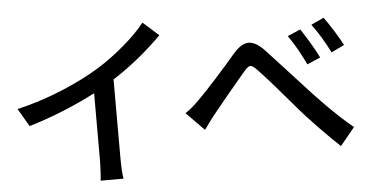

<svg xmlns="http://www.w3.org/2000/svg" viewBox="-54 -896 2007 1036"><g transform="rotate(-5 949.5 -378.0)"><path d="M38 -387 95 -290C219 -326 351 -381 457 -436V-81C457 -40 454 15 451 37H575C570 15 568 -40 568 -81V-501C669 -565 762 -644 835 -717L750 -793C694 -721 590 -632 489 -569C377 -500 209 -426 38 -387Z M939 -286 1036 -187C1053 -210 1075 -242 1098 -270C1141 -324 1229 -429 1273 -481C1305 -518 1313 -518 1347 -483C1393 -435 1466 -351 1531 -274C1596 -196 1692 -99 1759 -36L1838 -132C1742 -211 1645 -314 1590 -375C1525 -445 1450 -529 1397 -585C1331 -655 1283 -649 1225 -581C1162 -507 1067 -401 1018 -353C990 -325 966 -303 939 -286ZM1525 -652C1559 -604 1590 -548 1617 -491L1689 -522C1667 -569 1621 -643 1595 -682ZM1657 -702C1692 -655 1724 -601 1753 -544L1823 -578C1800 -624 1753 -697 1726 -734Z"/></g></svg>

Font: GenEiGothic-pro-SemiBold
Style: Regular
Weight: 500
Designer: Ryoko NISHIZUKA (kana & ideographs); Paul D. Hunt (Latin, Greek & Cyrillic); Wenlong ZHANG (bopomofo); Sandoll Communica
Foundry: Adobe Systems Incorporated; o_tamon
Version: Version 1.000.140830